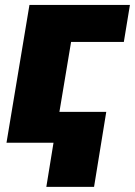

<svg xmlns="http://www.w3.org/2000/svg" viewBox="-20 -565 534 760"><path d="M5.7 0 96.6 -545.5H494.3L470.2 -399.1H261.4L215.2 -122.2H400.6L352.3 174.7H163.4L191.8 0Z"/></svg>

Font: Inter P Black
Style: Italic
Weight: 900
Italic angle: -9.40001°
Designer: Rasmus Andersson
Foundry: rsms
Version: Version 3.018;git-588b23468